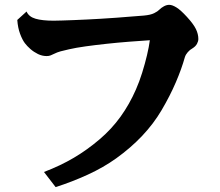

<svg xmlns="http://www.w3.org/2000/svg" viewBox="-20 -742 900 787"><path d="M673.8 -722.2Q686 -722.2 703.4 -711.4Q720.7 -700.7 746.1 -672.9Q773.4 -643.1 783.2 -622.6Q793 -602.1 793 -582Q793 -572.8 787.4 -562.3Q781.7 -551.8 769 -543.9Q758.3 -538.1 749.8 -528.3Q741.2 -518.6 737.8 -507.8Q724.6 -460.4 700.9 -405Q677.2 -349.6 642.1 -290Q577.1 -179.7 456.1 -92.8Q404.3 -55.7 339.8 -26.1Q275.4 3.4 208 24.9L160.2 -37.1Q227.1 -62.5 282.5 -95.2Q337.9 -127.9 388.2 -170.9Q437 -212.4 473.9 -263.4Q510.7 -314.5 537.1 -375Q551.3 -407.2 562.7 -443.8Q574.2 -480.5 582.5 -515.6Q590.8 -550.8 594.2 -577.1Q554.7 -574.7 508.8 -571Q462.9 -567.4 417.2 -562.5Q371.6 -557.6 331.3 -552Q291 -546.4 263.2 -540Q242.7 -535.6 228 -531.5Q213.4 -527.3 203.1 -522Q193.8 -517.6 187.3 -514.9Q180.7 -512.2 170.9 -512.2Q152.8 -512.2 135.7 -520.5Q118.7 -528.8 104.7 -541Q90.8 -553.2 82 -564.9Q71.3 -579.1 62.3 -603.5Q53.2 -627.9 50.8 -660.2L88.9 -694.8Q98.1 -673.3 125.5 -665.3Q152.8 -657.2 200.2 -657.2Q213.9 -657.2 235.8 -658Q257.8 -658.7 283.9 -659.7Q310.1 -660.6 337.9 -662.1Q365.7 -663.6 391.1 -665Q424.8 -667 457.8 -669.4Q490.7 -671.9 519.8 -674.3Q548.8 -676.8 569.8 -678.2Q597.2 -680.7 611.8 -688Q626.5 -695.3 632.8 -702.1Q641.1 -710.4 652.1 -716.3Q663.1 -722.2 673.8 -722.2Z"/></svg>

Font: BIZ UDPMincho
Style: Bold
Weight: 700
Designer: TypeBank Co., Ltd.
Foundry: Morisawa Inc.
Version: Version 1.06